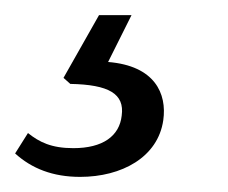

<svg xmlns="http://www.w3.org/2000/svg" viewBox="-71 -25 301 254"><path d="M145 134C150 99 134 62 72 57L103 -5H60L13 78L22 86C73 87 94 99 90 128C87 155 65 171 26 171C-3 171 -19 163 -34 151L-51 178C-29 198 -1 209 35 209C90 209 138 183 145 134Z"/></svg>

Font: Cheyenne Sans Light
Style: Italic
Weight: 300
Italic angle: -8.13011°
Designer: The Public Sans project authors (U.S. Web Design System), Libre Franklin designed by Pablo Impallari and Rodrigo Fuenzal
Foundry: The Cheyenne Sans Project Authors
Version: Version 2.007